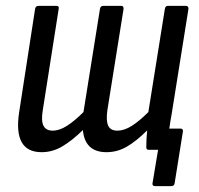

<svg xmlns="http://www.w3.org/2000/svg" viewBox="-20 -508 675 651"><path d="M121 8Q24 8 45 -128L99 -478Q101 -488 110 -488H172Q181 -488 179 -478L125 -134Q119 -98 127.5 -81.5Q136 -65 159 -65Q181 -65 206.5 -81Q232 -97 263 -128L319 -478Q321 -488 329 -488H392Q399 -488 399 -478L344 -134Q339 -98 347 -81.5Q355 -65 378 -65Q401 -65 426.5 -81Q452 -97 483 -128L539 -478Q541 -488 548 -488H611Q619 -488 619 -478L562 -121Q557 -95 554 -71L555 -72H592Q602 -72 600 -61L572 114Q570 123 561 123H506Q496 123 497 114L516 0H484Q476 0 476 -9Q476 -36 479 -66Q443 -30 410.5 -11Q378 8 341 8Q268 8 261 -67Q224 -31 191 -11.5Q158 8 121 8Z"/></svg>

Font: Sofia Sans Condensed Medium
Style: Italic
Weight: 500
Italic angle: -9°
Designer: Botio Nikoltchev, Ani Petrova
Foundry: lettersoup
Version: Version 4.101; ttfautohint (v1.8.4.7-5d5b)